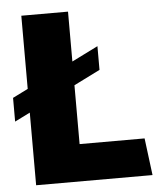

<svg xmlns="http://www.w3.org/2000/svg" viewBox="-51 -730 644 774"><g transform="rotate(-5 271.5 -343.0)"><path d="M64 0V-686H253V-150H516L535 0ZM2 -263V-359L359 -537V-441Z"/></g></svg>

Font: Chivo Medium ExtraBold
Style: Regular
Weight: 800
Version: Version 2.002